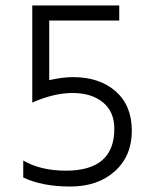

<svg xmlns="http://www.w3.org/2000/svg" viewBox="-20 -674 552 702"><path d="M65 -25V-87Q129 -50 221 -50Q398 -50 398 -203Q398 -266 356 -300Q314 -334 245.5 -334Q177 -334 98 -299V-654H416V-599H160V-381Q209 -392 247 -392Q344 -392 403 -340Q462 -288 462 -196Q462 -104 400 -48Q338 8 236.5 8Q135 8 65 -25Z"/></svg>

Font: Hind Mysuru Light
Style: Regular
Weight: 300
Designer: Manushi Parikh, Hitesh Malaviya
Foundry: Indian Type Foundry
Version: Version 0.703;PS 1.0;hotconv 1.0.86;makeotf.lib2.5.63406